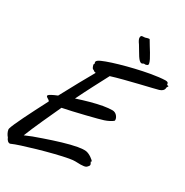

<svg xmlns="http://www.w3.org/2000/svg" viewBox="-237 -1046 1167 1208"><g transform="rotate(20 346.5 -442.0)"><path d="M481 -53C481 -60 451 -94 425 -102C411 -106 392 -108 368 -108C309 -108 224 -97 143 -84C94 -77 55 -69 23 -61C59 -121 143 -242 187 -305C258 -306 446 -319 466 -323C489 -326 517 -335 528 -342C531 -343 532 -348 532 -354C532 -369 521 -395 495 -400C477 -403 455 -405 430 -405C376 -405 308 -398 247 -389C293 -453 362 -542 404 -596C503 -609 708 -618 727 -621C747 -624 758 -632 762 -643C765 -654 763 -651 771 -659C772 -660 773 -661 773 -662C773 -665 767 -665 763 -667C762 -667 762 -669 762 -676C762 -682 760 -688 743 -691C716 -695 679 -697 639 -697C508 -697 335 -678 300 -661C289 -656 287 -650 287 -646C287 -643 288 -640 288 -637C288 -636 287 -635 285 -634C284 -633 283 -631 283 -628C283 -618 287 -601 292 -600C301 -597 297 -591 306 -589L314 -585C272 -535 207 -454 141 -370C107 -363 84 -355 79 -350C77 -348 76 -346 76 -344C76 -335 94 -327 97 -318C97 -317 98 -316 98 -315C13 -204 -64 -101 -78 -70C-80 -67 -80 -63 -80 -59C-80 -46 -75 -28 -66 -14C-64 0 -54 18 -40 18C-38 18 -37 18 -35 17C11 4 237 -21 341 -21C360 -21 375 -20 384 -18C415 -11 434 -8 446 -8C464 -8 467 -14 476 -21C479 -24 481 -27 481 -31C481 -38 476 -46 476 -49C476 -50 477 -51 479 -51C480 -51 481 -52 481 -53ZM509 -846C529 -798 543 -740 566 -740C573 -740 573 -743 579 -743C581 -743 584 -743 586 -742C588 -741 590 -741 593 -741C599 -741 607 -743 609 -748C610 -750 610 -753 610 -756C610 -785 577 -854 561 -900C560 -902 557 -902 554 -902C551 -902 547 -902 547 -902C545 -902 532 -900 530 -900C527 -900 512 -902 509 -902C506 -902 497 -899 497 -884C497 -876 500 -864 509 -846Z"/></g></svg>

Font: Oregano
Style: Italic
Weight: 400
Italic angle: -12°
Designer: Astigmatic (AOETI)
Foundry: Astigmatic (AOETI)
Version: Version 1.000